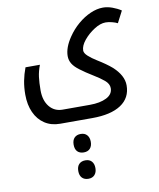

<svg xmlns="http://www.w3.org/2000/svg" viewBox="-115 -580 1084 1312"><g transform="rotate(-10 427.0 76.5)"><path d="M266 240Q204 240 159 210.5Q114 181 89.5 127.5Q65 74 65 3Q65 -47 73.5 -91.5Q82 -136 99 -181H199Q183 -139 178 -100Q173 -61 173 -8Q173 63 207.5 105.5Q242 148 299 148H488Q559 148 603.5 125.5Q648 103 648 60Q648 30 618 5Q588 -20 548 -44Q494 -77 460 -103Q426 -128 411 -152.5Q396 -177 396 -206Q396 -265 443 -334Q474 -380 515.5 -415.5Q557 -451 602.5 -471Q648 -491 690 -491Q721 -491 754.5 -479Q788 -467 815 -449L773 -368Q758 -376 734 -382Q710 -388 691 -388Q654 -388 612 -361Q568 -333 537.5 -295.5Q507 -258 507 -225Q507 -207 530 -186Q553 -165 587 -144Q649 -106 686 -74Q758 -9 758 60Q758 147 688 193.5Q618 240 488 240ZM391 461Q363 461 347 445Q331 429 331 397Q331 366 347 349.5Q363 333 391 333Q419 333 434.5 350.5Q450 368 450 397Q450 427 434.5 444Q419 461 391 461ZM391 644Q363 644 347 627.5Q331 611 331 580Q331 549 347 532.5Q363 516 391 516Q419 516 434.5 533Q450 550 450 580Q450 609 434.5 626.5Q419 644 391 644Z"/></g></svg>

Font: Noto Kufi Arabic Medium
Style: Regular
Weight: 500
Designer: Monotype Design Team, David Williams, Khaled Hosny
Foundry: Google LLC
Version: Version 2.109; ttfautohint (v1.8.4.7-5d5b)